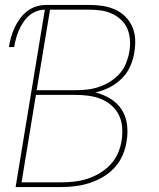

<svg xmlns="http://www.w3.org/2000/svg" viewBox="-20 -755 640 775"><path d="M43 0 161 -716Q144 -716 127 -709.5Q110 -703 96.5 -691Q83 -679 73 -663.5Q63 -648 56 -632Q49 -616 44.5 -599Q40 -582 37 -565H16Q19 -585 24.5 -604.5Q30 -624 38.5 -642.5Q47 -661 59.5 -678.5Q72 -696 88.5 -709Q105 -722 125 -728.5Q145 -735 164 -735H341Q369 -735 395 -731Q421 -727 444.5 -716.5Q468 -706 486 -688Q504 -670 514 -647Q524 -624 525.5 -597Q527 -570 522 -543Q518 -515 505.5 -487Q493 -459 471 -437.5Q449 -416 421.5 -402Q394 -388 365 -382Q397 -374 425 -357Q453 -340 470.5 -313.5Q488 -287 492.5 -253Q497 -219 491 -185Q487 -156 475 -128.5Q463 -101 442.5 -78.5Q422 -56 395.5 -40.5Q369 -25 340.5 -16Q312 -7 283.5 -3.5Q255 0 227 0ZM128 -391H289Q312 -391 335.5 -394Q359 -397 382 -405Q405 -413 426 -426.5Q447 -440 463.5 -458.5Q480 -477 489 -500Q498 -523 502 -546Q506 -570 504.5 -593.5Q503 -617 494.5 -638Q486 -659 469.5 -674.5Q453 -690 432.5 -699.5Q412 -709 389 -712.5Q366 -716 341 -716H182ZM227 -19Q253 -19 279.5 -22Q306 -25 331.5 -33Q357 -41 381.5 -55.5Q406 -70 425.5 -90.5Q445 -111 456 -136.5Q467 -162 471 -188Q475 -215 473 -241.5Q471 -268 460 -290.5Q449 -313 430 -329.5Q411 -346 387.5 -355.5Q364 -365 337.5 -368.5Q311 -372 284 -372H125L67 -19Z"/></svg>

Font: Iosevka SS04 Thin Extended
Style: Italic
Weight: 100
Width: 7
Italic angle: -9°
Monospace: yes
Designer: Belleve Invis
Foundry: Belleve Invis
Version: Version 19.0.0; ttfautohint (v1.8.4)